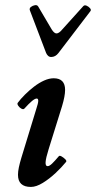

<svg xmlns="http://www.w3.org/2000/svg" viewBox="-20 -725 379 758"><path d="M102 13Q51 13 51 -35Q51 -48 54.5 -64.5Q58 -81 64 -101L123 -294Q131 -318 131 -327Q131 -336 125 -336Q118 -336 106 -326Q94 -316 76 -296Q72 -292 64.5 -296Q57 -300 52 -307.5Q47 -315 50 -319Q61 -334 78 -351Q95 -368 114.5 -383Q134 -398 154 -407Q174 -416 192 -416Q237 -416 237 -370Q237 -358 234 -342Q231 -326 225 -306L172 -136Q161 -101 160 -85Q159 -69 168 -69Q175 -69 185.5 -79Q196 -89 212 -108Q215 -112 223 -107.5Q231 -103 237.5 -96.5Q244 -90 241 -86Q224 -65 199.5 -42Q175 -19 149 -3Q123 13 102 13ZM182 -500Q175 -500 170 -504.5Q165 -509 162 -516L98 -684Q95 -692 102 -697.5Q109 -703 118 -704.5Q127 -706 131 -699L184 -609Q194 -593 203 -593Q213 -593 226 -609L309 -701Q314 -706 322 -702.5Q330 -699 335.5 -692.5Q341 -686 337 -681L211 -516Q199 -500 182 -500Z"/></svg>

Font: Junicode VF
Style: Italic
Weight: 400
Italic angle: -11°
Designer: Peter S. Baker
Version: Version 2.209